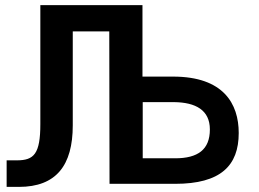

<svg xmlns="http://www.w3.org/2000/svg" viewBox="-20 -720 1016 752"><path d="M658 -420H538V-700H138V-234C138 -117 113 -92 46 -92H6V12H54C200 12 265 -72 265 -229V-597H408L409 0H666C844 0 915 -71 915 -199C915 -314 855 -420 658 -420ZM662 -320C746 -319 802 -289 802 -213C802 -134 755 -100 666 -100H539V-320Z"/></svg>

Font: Mint Spirit
Style: Bold
Weight: 700
Designer: HARENDAL Hirwen
Foundry: Arkandis Digital Foundry.
Version: Version 1.004;FFEdit